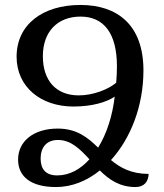

<svg xmlns="http://www.w3.org/2000/svg" viewBox="-20 -745 660 775"><path d="M580 -43C510 -43 465 -68 428 -99C507 -186 559 -316 559 -461C559 -645 453 -725 305 -725C151 -725 47 -645 47 -516C47 -394 145 -315 276 -315C351 -315 409 -332 443 -355C434 -278 411 -205 376 -149C335 -189 291 -226 213 -226C116 -226 53 -175 53 -101C53 -32 105 10 206 10C269 10 330 -14 383 -57C420 -20 463 10 527 10C560 10 579 -10 580 -43ZM298 -360C206 -360 153 -420 153 -518C153 -618 213 -678 305 -678C399 -678 452 -611 452 -477C452 -458 451 -432 449 -411C417 -384 356 -360 298 -360ZM144 -105C144 -149 167 -180 214 -180C267 -180 303 -143 341 -102C304 -61 260 -37 211 -37C164 -37 144 -63 144 -105Z"/></svg>

Font: Noto Serif Armenian
Style: Regular
Weight: 400
Designer: Monotype Design Team
Foundry: Monotype Imaging Inc.
Version: Version 1.901